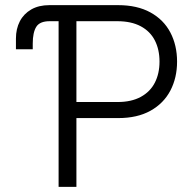

<svg xmlns="http://www.w3.org/2000/svg" viewBox="-20 -727 758 747"><path d="M42 -535.2V-577.1Q42 -614.7 57.1 -644Q72.3 -673.3 101.6 -690.2Q130.9 -707 171.9 -707H439.5Q513.7 -707 565.2 -678.7Q616.7 -650.4 642.8 -600.6Q668.9 -550.8 668.9 -487.3Q668.9 -424.3 642.8 -374.5Q616.7 -324.7 565.4 -296.1Q514.2 -267.6 440.4 -267.6H277.3V0H208V-644.5H172.9Q134.8 -644.5 121.1 -622.6Q107.4 -600.6 107.4 -557.6V-535.2ZM437.5 -330.1Q491.2 -330.1 527.8 -350.1Q564.5 -370.1 582.5 -405.5Q600.6 -440.9 600.6 -487.3Q600.6 -534.2 582.5 -569.6Q564.5 -605 527.6 -624.8Q490.7 -644.5 436.5 -644.5H277.3V-330.1Z"/></svg>

Font: Pretendard Std Light
Style: Regular
Weight: 300
Designer: Base glyphs from Inter by Rasmus Andersson; Hangeul glyphs from Noto Sans CJK(Source Han Sans) by Jang Soo-young and Kan
Foundry: Kil Hyung-jin
Version: Version 1.309